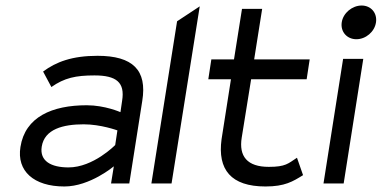

<svg xmlns="http://www.w3.org/2000/svg" viewBox="-20 -664 1382 695"><path d="M54 -132C40 -45 102 11 213 11C306 11 392 -62 392 -62L382 0H448L495 -299C513 -410 461 -462 333 -462C241 -462 183 -440 136 -405L166 -349C213 -382 254 -391 322 -391C401 -391 433 -366 422 -299L416 -258C416 -258 360 -283 294 -283C169 -283 71 -241 54 -132ZM131 -133C141 -197 209 -214 283 -214C345 -214 405 -192 405 -192L397 -139C397 -139 318 -58 228 -58C165 -58 123 -81 131 -133Z M528 0H601L703 -641L621 -587Z M734 -377H816L782 -160C767 -50 816 11 941 11C1011 11 1040 -7 1077 -30L1055 -93C1023 -72 1014 -60 953 -60C875 -60 844 -98 855 -166L889 -377H1090L1101 -449H900L929 -632H856L827 -449H745Z M1217 -583C1212 -549 1236 -522 1270 -522C1304 -522 1336 -549 1341 -583C1346 -617 1323 -644 1289 -644C1255 -644 1222 -617 1217 -583ZM1151 0H1224L1295 -451H1222Z"/></svg>

Font: Charger Pro
Style: ExtObl
Weight: 400
Designer: Jasper
Foundry: Cannot Into Space Fonts
Version: Version 1.09